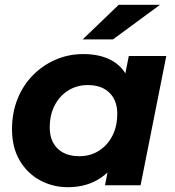

<svg xmlns="http://www.w3.org/2000/svg" viewBox="-20 -771 730 799"><path d="M262 8Q200 8 147 -20.5Q94 -49 62 -103Q30 -157 30 -233Q30 -301 52.5 -358Q75 -415 116 -457Q157 -499 211 -522.5Q265 -546 327 -546Q394 -546 442 -521Q490 -496 513.5 -443.5Q537 -391 530 -308Q525 -213 491 -141.5Q457 -70 399.5 -31Q342 8 262 8ZM310 -121Q356 -121 391.5 -143.5Q427 -166 447.5 -205.5Q468 -245 468 -298Q468 -353 435.5 -385Q403 -417 345 -417Q300 -417 264 -394.5Q228 -372 207.5 -332.5Q187 -293 187 -240Q187 -185 219.5 -153Q252 -121 310 -121ZM417 0 438 -107 473 -267 494 -427 516 -538H672L565 0ZM324 -607 474 -751H646L450 -607Z"/></svg>

Font: MOST Montserrat
Style: Bold Italic
Weight: 700
Italic angle: -11.3°
Designer: Julieta Ulanovsky
Foundry: Julieta Ulanovsky
Version: Version 8.000;March 11, 2024;FontCreator 15.0.0.2926 64-bit